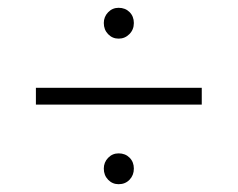

<svg xmlns="http://www.w3.org/2000/svg" viewBox="-20 -596 609 492"><path d="M284 -497Q268 -497 257 -508.5Q246 -520 246 -537Q246 -553 257 -564.5Q268 -576 284 -576Q301 -576 312 -565Q323 -554 323 -537Q323 -520 311.5 -508.5Q300 -497 284 -497ZM72 -371H497V-328H72ZM284 -124Q268 -124 257 -135.5Q246 -147 246 -164Q246 -180 257 -191.5Q268 -203 284 -203Q301 -203 312 -192Q323 -181 323 -164Q323 -147 312 -135.5Q301 -124 284 -124Z"/></svg>

Font: Hilab Light
Style: Regular
Weight: 300
Designer: Cristianderson Lima
Foundry: Cristianderson
Version: Version 1.0